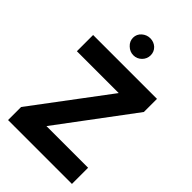

<svg xmlns="http://www.w3.org/2000/svg" viewBox="-277 -1051 1152 1152"><g transform="rotate(45 299.0 -475.5)"><path d="M383.3 -584 28.3 -110.8V0H570.3V-137.2H216.8L570.3 -610.4V-721.7H28.3V-584ZM209 -879.9C209 -859.9 216.8 -842.3 232.4 -828.1C247.6 -813.5 265.1 -806.2 285.2 -806.2C305.2 -806.2 322.8 -813.5 337.4 -828.1C351.6 -842.3 358.9 -859.9 358.9 -879.9C358.9 -899.9 351.6 -917 337.4 -930.7C322.8 -943.8 305.2 -950.7 285.2 -950.7C265.1 -950.7 247.6 -943.8 232.4 -930.7C216.8 -917 209 -899.9 209 -879.9Z"/></g></svg>

Font: Estedad ExtraBold
Style: Regular
Weight: 800
Designer: Amin Abedi
Version: Version 7.3